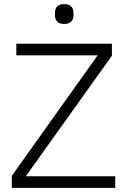

<svg xmlns="http://www.w3.org/2000/svg" viewBox="-20 -910 612 930"><path d="M246.1 -835.9V-848.1Q246.1 -867.7 257.3 -878.9Q268.6 -890.1 291 -890.1Q313.5 -890.1 324.7 -878.9Q335.9 -867.7 335.9 -848.1V-835.9Q335.9 -816.4 324.7 -805.2Q313.5 -793.9 291 -793.9Q268.6 -793.9 257.3 -805.2Q246.1 -816.4 246.1 -835.9ZM37.1 0V-58.1L453.1 -642.1H59.1V-698.2H522V-640.1L105 -56.2H538.1V0Z"/></svg>

Font: Anuphan Light
Style: Regular
Weight: 300
Designer: Mike Abbink, Paul van der Laan, Pieter van Rosmalen, Mint Tantisuwanna
Foundry: Bold Monday; Cadson Demak
Version: Version 3.002;hotconv 1.0.109;makeotfexe 2.5.65596